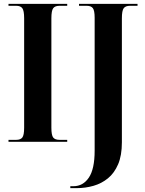

<svg xmlns="http://www.w3.org/2000/svg" viewBox="-20 -734 752 994"><path d="M24 0V-10H64Q86 -10 95.5 -22Q105 -34 105 -73V-639Q105 -679 95.5 -691.5Q86 -704 64 -704H24V-714H328V-704H288Q265 -704 255.5 -691.5Q246 -679 246 -639V-73Q246 -34 255.5 -22Q265 -10 288 -10H328V0ZM344 240V230H360Q410 230 440 185.5Q470 141 470 46V-642Q470 -680 460.5 -692Q451 -704 429 -704H389V-714H692V-704H653Q630 -704 620.5 -691.5Q611 -679 611 -639V3Q611 71 591.5 116.5Q572 162 539 189Q506 216 464 228Q422 240 377 240Z"/></svg>

Font: Noto Serif Display Condensed
Style: Bold
Weight: 700
Width: 3
Designer: Monotype Design Team
Foundry: Monotype Imaging Inc.
Version: Version 2.009